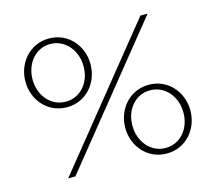

<svg xmlns="http://www.w3.org/2000/svg" viewBox="-102 -835 1090 970"><g transform="rotate(-15 443.0 -350.0)"><path d="M657.4 -20.8C579.2 -20.8 523.8 -90.1 523.8 -172.3V-174.3C523.8 -253.5 576.2 -322.8 655.4 -322.8C734.7 -322.8 790.1 -253.5 790.1 -172.3V-170.3C790.1 -89.1 737.6 -20.8 657.4 -20.8ZM230.7 -377.2C152.5 -377.2 97 -445.5 97 -527.7V-529.7C97 -608.9 149.5 -679.2 228.7 -679.2C307.9 -679.2 363.4 -608.9 363.4 -527.7V-525.7C363.4 -445.5 310.9 -377.2 230.7 -377.2ZM656.4 7.9C758.4 7.9 826.7 -76.2 826.7 -171.3V-173.3C826.7 -266.3 759.4 -351.5 656.4 -351.5C554.5 -351.5 486.1 -266.3 486.1 -172.3V-170.3C486.1 -76.2 554.5 7.9 656.4 7.9ZM141.6 0H179.2L744.6 -700H706.9ZM229.7 -348.5C331.7 -348.5 400 -432.7 400 -527.7V-529.7C400 -622.8 332.7 -707.9 229.7 -707.9C127.7 -707.9 59.4 -622.8 59.4 -528.7V-526.7C59.4 -432.7 127.7 -348.5 229.7 -348.5Z"/></g></svg>

Font: Meinily
Style: Regular
Weight: 500
Designer: Paul Hayes
Foundry: Paul Hayes
Version: Version 1.0; ttfautohint (v1.8.4.7-5d5b)